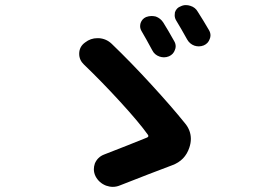

<svg xmlns="http://www.w3.org/2000/svg" viewBox="-20 -769 1040 754"><path d="M536.1 -646.5Q530.3 -656.2 530.3 -666Q530.3 -671.9 532.2 -678.7Q538.1 -695.3 553.7 -702.1Q564.5 -706.1 575.2 -706.1Q583 -706.1 591.8 -704.1Q610.4 -697.3 621.1 -680.7Q639.6 -651.4 664.1 -607.4Q669.9 -597.7 669.9 -586.9Q669.9 -580.1 667 -573.2Q661.1 -555.7 643.6 -547.9Q633.8 -543.9 624 -543.9Q615.2 -543.9 606.4 -546.9Q586.9 -553.7 578.1 -571.3Q551.8 -620.1 536.1 -646.5ZM671.9 -688.5Q666 -698.2 666 -709Q666 -714.8 667 -720.7Q672.9 -738.3 689.5 -744.1Q699.2 -749 710 -749Q718.8 -749 727.5 -746.1Q747.1 -740.2 756.8 -722.7Q779.3 -687.5 800.8 -650.4Q806.6 -640.6 806.6 -629.9Q806.6 -623 803.7 -616.2Q797.9 -598.6 780.3 -590.8Q770.5 -586.9 760.7 -586.9Q752 -586.9 743.2 -589.8Q724.6 -596.7 714.8 -614.3Q690.4 -658.2 671.9 -688.5ZM707 -284.2Q729.5 -256.8 729.5 -223.6Q729.5 -207 723.6 -189.5Q707 -138.7 656.2 -120.1Q575.2 -89.8 451.2 -41Q437.5 -35.2 422.9 -35.2Q410.2 -35.2 396.5 -40Q369.1 -50.8 355.5 -76.2Q348.6 -89.8 348.6 -104.5Q348.6 -115.2 352.5 -127Q363.3 -152.3 388.7 -162.1Q420.9 -174.8 481 -198.2Q541 -221.7 556.6 -228.5Q566.4 -232.4 560.5 -240.2Q526.4 -288.1 452.6 -368.7Q378.9 -449.2 309.6 -515.6Q291 -533.2 291 -557.6Q291 -585.9 314.5 -602.5Q335.9 -619.1 362.3 -619.1Q365.2 -619.1 368.2 -619.1Q397.5 -617.2 418.9 -596.7Q493.2 -525.4 574.2 -437Q655.3 -348.6 707 -284.2Z"/></svg>

Font: Nico Moji
Style: Regular
Weight: 400
Version: Version 1.02